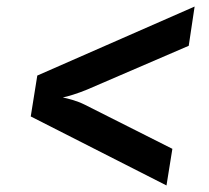

<svg xmlns="http://www.w3.org/2000/svg" viewBox="-20 -623 640 587"><path d="M489 -56 507 -168 239 -303C215 -315 187 -322 172 -325C187 -328 217 -337 246 -349L557 -483L575 -603L94 -392L74 -267Z"/></svg>

Font: JetBrains Mono
Style: Bold Italic
Weight: 558
Italic angle: -9°
Monospace: yes
Designer: Philipp Nurullin, Konstantin Bulenkov
Foundry: JetBrains
Version: Version 2.305